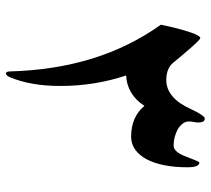

<svg xmlns="http://www.w3.org/2000/svg" viewBox="-51 -648 688 626"><g transform="rotate(90 293.0 -335.0)"><path d="M525.4 -601.6Q525.4 -560.1 518.6 -526.1Q511.7 -492.2 498.8 -468.3Q485.8 -444.3 467.3 -431.4Q448.7 -418.5 425.8 -418.5Q361.3 -418.5 325.2 -461.9Q306.6 -433.1 281 -418.2Q255.4 -403.3 226.1 -402.3Q242.7 -352.5 251.5 -298.6Q260.3 -244.6 260.3 -187Q260.3 -138.2 252.9 -96.9Q245.6 -55.7 231.4 -22.5Q229 -17.1 225.8 -13.7Q222.7 -10.3 219.7 -10.3Q213.4 -10.3 212.9 -22.5Q209 -167.5 171.4 -290Q133.8 -412.6 60.5 -515.6Q61.5 -520.5 64 -531.7Q66.4 -543 69.8 -557.1Q73.2 -571.3 77.6 -586.7Q82 -602.1 86.4 -614.7Q90.8 -627.4 95.5 -635.7Q100.1 -644 104 -644Q106.4 -644 113.5 -637.2Q120.6 -630.4 131.1 -618.7Q141.6 -606.9 154.8 -591.3Q168 -575.7 182.6 -558.1Q201.2 -533.2 240.7 -533.2Q299.8 -533.2 335.9 -613.8Q346.7 -637.2 354.5 -647.9Q362.3 -658.7 366.2 -658.7Q373 -658.7 376.2 -653.6Q379.4 -648.4 379.4 -636.2Q379.4 -630.9 377.7 -623Q376 -615.2 376 -606.9Q376 -596.2 382.6 -587.2Q389.2 -578.1 400.1 -571.5Q411.1 -564.9 425.5 -561Q439.9 -557.1 455.1 -557.1Q475.6 -557.1 490.7 -598.1Q506.8 -641.1 509.8 -641.1Q525.4 -641.1 525.4 -601.6Z"/></g></svg>

Font: XB Zar
Style: Regular
Weight: 400
Designer: Behnam
Foundry: Irmug
Version: Version 8.005 2009